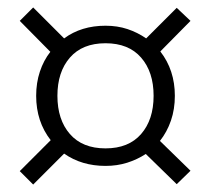

<svg xmlns="http://www.w3.org/2000/svg" viewBox="-20 -598 540 515"><path d="M263 -153Q199 -153 152 -186L69 -103L33 -139L116 -222Q77 -272 77 -341Q77 -376 87 -406Q97 -436 115 -459L33 -542L69 -578L152 -495Q198 -529 263 -529Q295 -529 322 -520Q349 -511 372 -495L454 -577L491 -542L410 -460Q449 -410 449 -341Q449 -305 438.5 -274.5Q428 -244 409 -220L491 -140L454 -104L371 -185Q348 -170 321 -161.5Q294 -153 263 -153ZM263 -200Q325 -200 358.5 -238.5Q392 -277 392 -341Q392 -405 358.5 -443.5Q325 -482 263 -482Q201 -482 167.5 -443.5Q134 -405 134 -341Q134 -277 167.5 -238.5Q201 -200 263 -200Z"/></svg>

Font: Glekhifnjqigglhiwekvrgaqftz
Style: Regular
Weight: 300
Italic angle: -8°
Designer: Carrois Corporate & Edenspiekermann
Foundry: Carrois Corporate GbR & Edenspiekermann AG
Version: Version 2.001